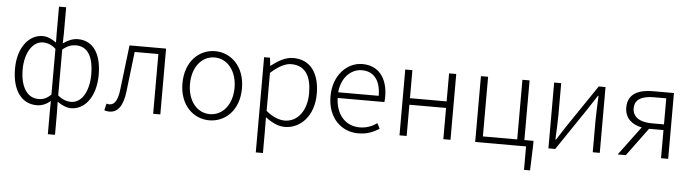

<svg xmlns="http://www.w3.org/2000/svg" viewBox="-56 -1053 5582 1549"><g transform="rotate(5 2734.5 -278.5)"><path d="M366 238H424V50L422 -30C460 -3 499 13 533 13C642 13 733 -93 733 -275C733 -439 669 -547 541 -547C501 -547 458 -529 422 -502L424 -583V-795H366V-583L367 -504C333 -528 298 -547 256 -547C146 -547 56 -438 56 -266C56 -87 135 13 256 13C301 13 337 -6 367 -31L366 50ZM266 -38C171 -38 118 -128 118 -266C118 -397 179 -496 262 -496C298 -496 333 -485 367 -453V-83C332 -49 302 -38 266 -38ZM528 -38C501 -38 461 -47 422 -81V-452C461 -486 497 -496 530 -496C632 -496 673 -403 673 -275C673 -132 614 -38 528 -38Z M845 13C912 13 954 -43 968 -161C981 -269 994 -376 1006 -484H1198V0H1256V-533H960C946 -413 931 -294 917 -174C907 -85 881 -45 839 -45C830 -45 823 -47 816 -49L803 6C816 11 827 13 845 13Z M1653 13C1782 13 1894 -89 1894 -266C1894 -444 1782 -547 1653 -547C1524 -547 1412 -444 1412 -266C1412 -89 1524 13 1653 13ZM1653 -37C1549 -37 1473 -130 1473 -266C1473 -402 1549 -496 1653 -496C1757 -496 1834 -402 1834 -266C1834 -130 1757 -37 1653 -37Z M2050 238H2108V46L2107 -52C2161 -10 2214 13 2264 13C2389 13 2499 -93 2499 -275C2499 -439 2427 -547 2285 -547C2220 -547 2159 -508 2107 -468H2105L2098 -533H2050ZM2259 -38C2220 -38 2165 -55 2108 -103V-411C2170 -466 2223 -496 2274 -496C2393 -496 2437 -403 2437 -275C2437 -132 2363 -38 2259 -38Z M2859 13C2936 13 2986 -12 3029 -39L3007 -82C2967 -54 2922 -36 2865 -36C2750 -36 2673 -127 2670 -257H3048C3050 -270 3051 -284 3051 -299C3051 -455 2974 -547 2845 -547C2724 -547 2611 -439 2611 -266C2611 -91 2722 13 2859 13ZM2670 -303C2681 -425 2759 -497 2846 -497C2939 -497 2998 -432 2998 -303Z M3193 0H3251V-253H3548V0H3606V-533H3548V-306H3251V-533H3193Z M4200 -50V-533H4142V-50H3864V-533H3806V0H4218V190H4267L4274 -15V-50Z M4399 0H4454L4685 -342C4706 -374 4739 -424 4760 -457H4765C4762 -386 4758 -315 4758 -256V0H4815V-533H4760L4529 -192C4508 -159 4475 -109 4454 -76H4449C4452 -147 4456 -219 4456 -276V-533H4399Z M5311 -274H5212C5116 -274 5056 -311 5056 -383C5056 -455 5116 -485 5212 -485H5311ZM5199 -533C5082 -533 4996 -494 4996 -384C4996 -296 5056 -249 5134 -234L4960 0H5026L5194 -228H5195H5311V0H5369V-533Z"/></g></svg>

Font: Noto Sans CJK JP Light
Style: Regular
Weight: 300
Designer: Ryoko NISHIZUKA (kana & ideographs); Paul D. Hunt (Latin, Greek & Cyrillic); Wenlong ZHANG (bopomofo); Sandoll Communica
Foundry: Adobe Systems Incorporated
Version: Version 1.004;PS 1.004;hotconv 1.0.82;makeotf.lib2.5.63406